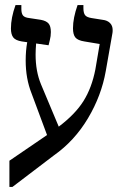

<svg xmlns="http://www.w3.org/2000/svg" viewBox="-20 -667 488 755"><path d="M423 -549Q423 -540 422 -536L396 -388Q379 -291 326 -202Q273 -113 192 -56L29 68H17V-35L165 -136L104 -300Q81 -358 81 -429Q81 -468 87 -501L66 -504Q41 -508 32 -520Q23 -532 23 -555Q23 -597 41 -647H64V-632Q64 -614 70.5 -606Q77 -598 95 -596L141 -589Q162 -585 171 -574.5Q180 -564 180 -541Q180 -525 176 -509.5Q172 -494 171 -489L122 -496Q120 -470 120 -452Q120 -387 141 -336L211 -169Q276 -218 308.5 -270Q341 -322 355 -394L372 -494L312 -504Q286 -508 276.5 -519.5Q267 -531 267 -556Q267 -596 285 -647H308V-635Q308 -616 314.5 -607.5Q321 -599 340 -596L384 -589Q402 -587 412.5 -576.5Q423 -566 423 -549Z"/></svg>

Font: Noto Serif Hebrew Narrow
Style: Regular
Weight: 400
Width: 4
Designer: Monotype Design Team
Foundry: Monotype Imaging Inc.
Version: Version 1.000